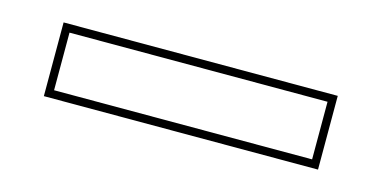

<svg xmlns="http://www.w3.org/2000/svg" viewBox="-31 -97 640 322"><g transform="rotate(15 289.0 64.0)"><path d="M51 128V0H527V128ZM65 114H513V14H65Z"/></g></svg>

Font: Tourney Expanded Thin
Style: Regular
Weight: 100
Width: 7
Designer: Tyler Finck
Foundry: Etcetera Type Co
Version: Version 1.010; ttfautohint (v1.8.3)